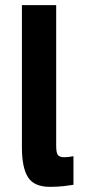

<svg xmlns="http://www.w3.org/2000/svg" viewBox="-20 -720 330 745"><path d="M265 -3Q254 -1 228.5 2Q203 5 174 5Q112 5 88.5 -32.5Q65 -70 65 -148V-700H198V-153Q198 -129 204 -119.5Q210 -110 229 -110Q240 -110 250.5 -111.5Q261 -113 265 -114Z"/></svg>

Font: Share
Style: Bold
Weight: 700
Designer: Ralph du Carrois
Version: Version 1.002